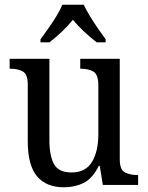

<svg xmlns="http://www.w3.org/2000/svg" viewBox="-20 -786 629 816"><path d="M252 10Q177 10 137.5 -36.5Q98 -83 98 -186V-427Q98 -471 76.5 -482.5Q55 -494 24 -494H21V-536H190V-190Q190 -124 209.5 -88.5Q229 -53 284 -53Q344 -53 371 -98Q398 -143 398 -216V-422Q398 -470 376.5 -482Q355 -494 324 -494H321V-536H489V-109Q489 -64 511.5 -53Q534 -42 564 -42H567V0H417L404 -81H400Q372 -26 334.5 -8Q297 10 252 10ZM152 -619Q166 -638 184.5 -664Q203 -690 219.5 -717Q236 -744 245 -766H336Q346 -744 362.5 -717Q379 -690 397 -664Q415 -638 429 -619V-606H391Q365 -626 338 -651Q311 -676 290 -702Q269 -676 242.5 -651Q216 -626 190 -606H152Z"/></svg>

Font: Noto Serif Sinhala SemiCondensed
Style: Regular
Weight: 400
Width: 4
Designer: Jelle Bosma - Monotype Design Team
Foundry: Monotype Imaging Inc.
Version: Version 2.007; ttfautohint (v1.8.4.7-5d5b)